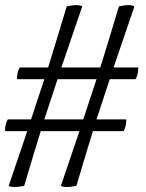

<svg xmlns="http://www.w3.org/2000/svg" viewBox="-25 -730 573 754"><path d="M9 0 82 -215H-5Q-6 -227 -2.5 -241Q1 -255 6 -261H97L149 -419H42Q41 -431 44.5 -445Q48 -459 53 -465H164Q181 -519 203.5 -594Q226 -669 237 -705Q281 -715 298 -705L216 -465H369Q386 -519 408.5 -594Q431 -669 442 -705Q486 -715 503 -705L421 -465H518Q518 -436 507 -419H406L354 -261H471Q471 -232 460 -215H340Q321 -155 275 0Q230 9 214 0L287 -215H135Q116 -155 70 0Q25 9 9 0ZM201 -419 149 -261H302L354 -419Z"/></svg>

Font: Alike
Style: Regular
Weight: 400
Designer: Cyreal (www.cyreal.org)
Foundry: Cyreal (www.cyreal.org)
Version: Version 1.212